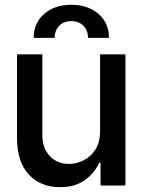

<svg xmlns="http://www.w3.org/2000/svg" viewBox="-20 -772 593 799"><path d="M396.5 -225.6V-545.9H502V0H398.4V-94.7H392.6Q373.5 -51.3 332.3 -22Q291 7.3 229.5 6.8Q150.4 7.3 100.6 -44.9Q50.8 -97.2 50.8 -198.7V-545.9H156.2V-210.9Q156.2 -155.3 187.5 -122.3Q218.8 -89.4 268.1 -89.8Q297.9 -89.8 327.4 -104.5Q356.9 -119.1 376.7 -149.4Q396.5 -179.7 396.5 -225.6ZM120.1 -614.3Q120.1 -675.8 163.6 -713.9Q207 -752 276.9 -752Q346.7 -752 390.1 -713.9Q433.6 -675.8 433.6 -614.3H346.2Q346.2 -645.5 327.1 -664.8Q308.1 -684.1 276.9 -684.1Q245.6 -684.1 226.6 -664.8Q207.5 -645.5 207.5 -614.3Z"/></svg>

Font: Inter Tight Medium
Style: Regular
Weight: 500
Designer: Rasmus Andersson
Foundry: rsms
Version: Version 3.004; ttfautohint (v1.8.4.7-5d5b)